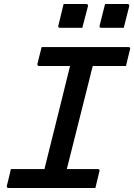

<svg xmlns="http://www.w3.org/2000/svg" viewBox="-20 -934 667 954"><path d="M454 0H23Q12 0 14 -11Q20 -34 24.5 -53Q29 -72 34 -94H201Q204 -108 208.5 -125Q213 -142 216 -155Q244 -266 272 -379.5Q300 -493 328 -606H174Q169 -606 167 -609.5Q165 -613 166 -617Q172 -640 176.5 -659Q181 -678 187 -700H618Q630 -700 626 -689Q621 -667 616 -648Q611 -629 606 -606H441Q438 -594 434 -580Q430 -566 428 -555Q399 -440 370 -324.5Q341 -209 312 -94H466Q471 -94 473.5 -90.5Q476 -87 474 -83Q469 -61 464 -42Q459 -23 454 0ZM296 -914H408Q419 -914 417 -903L389 -796H278Q267 -796 270 -807ZM502 -914H613Q624 -914 622 -903L595 -796H483Q472 -796 475 -807Z"/></svg>

Font: Recursive Mn Lnr St Med
Style: Italic
Weight: 500
Italic angle: -15°
Monospace: yes
Version: Version 1.079;hotconv 1.0.112;makeotfexe 2.5.65598; ttfautoh